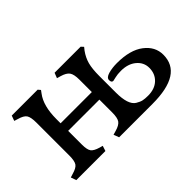

<svg xmlns="http://www.w3.org/2000/svg" viewBox="-69 -698 947 947"><g transform="rotate(-45 404.5 -225.0)"><path d="M245.1 0 253.9 -27.3 236.3 -32.2Q206.1 -41 195.8 -54.7Q185.5 -68.4 185.5 -104.5V-200.2H403.3V-110.4Q403.3 -73.2 392.6 -58.1Q381.8 -43 350.6 -34.2L330.1 -28.3L340.8 0H573.2Q783.2 0 783.2 -133.8Q783.2 -190.4 733.4 -228.5Q683.6 -266.6 591.8 -266.6Q557.6 -266.6 531.2 -258.8Q504.9 -251 504.9 -234.4Q504.9 -216.8 517.6 -216.8Q519.5 -216.8 537.1 -221.2Q554.7 -225.6 578.1 -225.6Q627.9 -225.6 658.2 -200.2Q688.5 -174.8 688.5 -136.7Q688.5 -95.7 661.1 -69.8Q633.8 -43.9 586.9 -43.9Q565.4 -43.9 551.8 -46.9Q538.1 -49.8 520.5 -60.5Q502.9 -71.3 494.1 -98.1Q485.4 -125 485.4 -168V-282.2Q485.4 -333 493.7 -363.8Q502 -394.5 522.5 -422.9L534.2 -437.5L522.5 -450.2H340.8L330.1 -422.9L350.6 -417Q380.9 -408.2 392.1 -392.6Q403.3 -377 403.3 -339.8V-252.9H185.5V-282.2Q185.5 -374 222.7 -422.9L233.4 -437.5L222.7 -450.2H42L32.2 -422.9L50.8 -417Q83 -408.2 93.3 -393.1Q103.5 -377.9 103.5 -339.8V-110.4Q103.5 -72.3 93.3 -57.6Q83 -43 50.8 -34.2L32.2 -28.3L42 0Z"/></g></svg>

Font: Kurale
Style: Regular
Weight: 400
Version: 1.0; ttfautohint (v1.3)